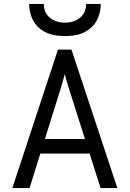

<svg xmlns="http://www.w3.org/2000/svg" viewBox="-20 -951 656 971"><path d="M42.5 0 273 -700H341.5L573.5 0H488.5L326.5 -510Q325 -515.5 321 -528.5Q317 -541.5 313 -555Q309 -568.5 307.5 -576.5Q305.5 -568.5 301.8 -555Q298 -541.5 294.5 -528.8Q291 -516 289 -510L129.5 0ZM159 -174.5 183 -248H432.5L456.5 -174.5ZM308.5 -768.5Q245.5 -768.5 205.5 -790.5Q165.5 -812.5 146.5 -849.5Q127.5 -886.5 127.5 -931H201.5Q201.5 -887 232 -861.8Q262.5 -836.5 308.5 -836.5Q355 -836.5 385.2 -861.8Q415.5 -887 415.5 -931H489.5Q489.5 -886.5 470.5 -849.5Q451.5 -812.5 411.5 -790.5Q371.5 -768.5 308.5 -768.5Z"/></svg>

Font: Overpass Mono Light
Style: Regular
Weight: 400
Monospace: yes
Version: Version 4.000